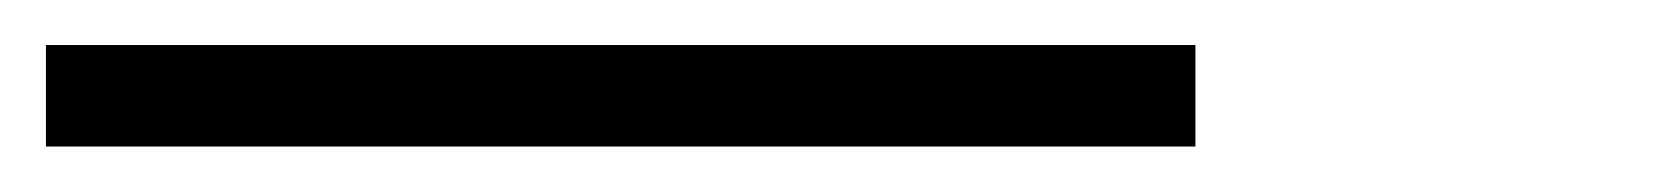

<svg xmlns="http://www.w3.org/2000/svg" viewBox="-66 55 730 84"><path d="M-45.9 119.1V74.7H457V119.1Z"/></svg>

Font: Elstob Light
Style: Italic
Weight: 300
Italic angle: -20°
Designer: Peter S. Baker
Version: Version 1.015